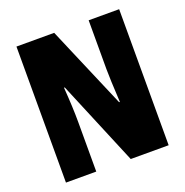

<svg xmlns="http://www.w3.org/2000/svg" viewBox="-128 -830 913 947"><g transform="rotate(-20 328.5 -357.0)"><path d="M399 0 214 -443H210Q218 -336 218 -261V0H59V-714H257L441 -283H445Q438 -411 438 -457V-714H598V0Z"/></g></svg>

Font: Noto Sans UI CondBlack
Style: Regular
Weight: 900
Width: 3
Designer: Monotype Design Team
Foundry: Monotype Imaging Inc.
Version: Version 1.001